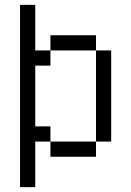

<svg xmlns="http://www.w3.org/2000/svg" viewBox="-20 -645 540 790"><path d="M125 -437.5H187.5V-375H125V-125H187.5V-62.5H125V125H62.5V-625H125ZM187.5 -62.5H375V0H187.5ZM187.5 -500H375V-437.5H187.5ZM375 -437.5H437.5V-62.5H375Z"/></svg>

Font: 寒蝉点阵体 16px
Style: Regular
Weight: 400
Designer: Designed by Warren2060
Foundry: ChillType
Version: Version 1.000